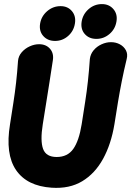

<svg xmlns="http://www.w3.org/2000/svg" viewBox="-20 -898 641 938"><path d="M171 -682Q205 -682 224.5 -659.5Q244 -637 238 -602Q229 -544 221.5 -495Q214 -446 206 -397.5Q198 -349 189 -291Q176 -210 190.5 -170.5Q205 -131 257 -131Q310 -131 338 -170.5Q366 -210 379 -291Q388 -349 396 -400Q404 -451 409.5 -501.5Q415 -552 419 -610Q422 -634 437.5 -652.5Q453 -671 476 -681.5Q499 -692 522 -692Q546 -692 565.5 -681.5Q585 -671 595 -652.5Q605 -634 599 -610Q585 -552 575 -501.5Q565 -451 556.5 -400Q548 -349 539 -291Q523 -194 483.5 -122Q444 -50 381.5 -12.5Q319 25 232 19Q112 11 58.5 -67Q5 -145 29 -291Q38 -349 45.5 -397Q53 -445 58.5 -493.5Q64 -542 68 -600Q70 -624 86 -642.5Q102 -661 125 -671.5Q148 -682 171 -682ZM249 -698Q213 -698 191.5 -722Q170 -746 176 -783Q182 -819 210.5 -843.5Q239 -868 276 -868Q311 -868 331.5 -843.5Q352 -819 346 -783Q340 -746 312.5 -722Q285 -698 249 -698ZM451 -708Q415 -708 394 -732Q373 -756 379 -793Q385 -829 413 -853.5Q441 -878 478 -878Q513 -878 534 -853.5Q555 -829 549 -793Q543 -756 515 -732Q487 -708 451 -708Z"/></svg>

Font: Winky Sans
Style: Bold Italic
Weight: 700
Italic angle: -8.97852°
Designer: Simon Atzbach
Foundry: typofactur
Version: Version 1.205